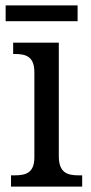

<svg xmlns="http://www.w3.org/2000/svg" viewBox="-20 -695 338 715"><path d="M1 -616H269V-675H1ZM21 0H286V-42H274C231 -42 199 -51 199 -114V-536H29V-494H35C76 -494 108 -485 108 -426V-109C108 -50 75 -42 33 -42H21Z"/></svg>

Font: Noto Serif Lao SemiCondensed
Style: Regular
Weight: 400
Width: 4
Designer: Monotype Design Team
Foundry: Monotype Imaging Inc.
Version: Version 2.003